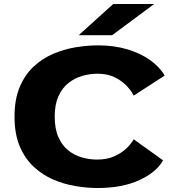

<svg xmlns="http://www.w3.org/2000/svg" viewBox="-20 -934 915 965"><path d="M470 11Q417 11 359 1.2Q301 -8.5 246.8 -32Q192.5 -55.5 148.8 -96.5Q105 -137.5 79 -199.2Q53 -261 53 -348Q53 -435 79.2 -497Q105.5 -559 149.5 -599.8Q193.5 -640.5 248.2 -663.8Q303 -687 361 -696.5Q419 -706 472.5 -706Q554 -706 621 -685.8Q688 -665.5 735.8 -631Q783.5 -596.5 807.5 -554L652 -453.5Q641.5 -475.5 617.8 -501.2Q594 -527 557.2 -545.2Q520.5 -563.5 470 -563.5Q431.5 -563.5 393.5 -552.5Q355.5 -541.5 324 -516.8Q292.5 -492 273.8 -450.5Q255 -409 255 -348Q255 -286.5 273.5 -244.8Q292 -203 323 -178.2Q354 -153.5 391.8 -142.8Q429.5 -132 468 -132Q518.5 -132 555.8 -149Q593 -166 617 -189.8Q641 -213.5 652 -234L799.5 -128Q766 -68 680 -28.5Q594 11 470 11ZM543.5 -757H375.5L549 -914H755Z"/></svg>

Font: Trispace SemiExpanded ExtraBold
Style: Regular
Weight: 800
Width: 6
Designer: Tyler Finck
Foundry: Etcetera Type Company
Version: Version 1.210; ttfautohint (v1.8.3)